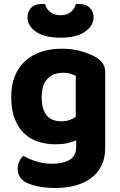

<svg xmlns="http://www.w3.org/2000/svg" viewBox="-20 -739 601 958"><path d="M360 -39Q340 -30 315 -24.5Q290 -19 258 -19Q213 -19 172.5 -31.5Q132 -44 102 -72Q72 -100 54 -145Q36 -190 36 -255Q36 -314 54 -359Q72 -404 105.5 -434.5Q139 -465 185.5 -480.5Q232 -496 289 -496Q345 -496 391.5 -481.5Q438 -467 464 -450Q483 -437 494 -420.5Q505 -404 505 -379V-2Q505 50 486 88Q467 126 433.5 150.5Q400 175 355 187Q310 199 258 199Q204 199 164.5 190Q125 181 102 167Q68 143 68 103Q68 82 77 64.5Q86 47 97 39Q125 55 161.5 66.5Q198 78 239 78Q295 78 327.5 58.5Q360 39 360 -6ZM285 -134Q309 -134 326.5 -140Q344 -146 358 -156V-361Q346 -366 331.5 -371Q317 -376 295 -376Q247 -376 217.5 -346.5Q188 -317 188 -254Q188 -220 195.5 -197Q203 -174 216 -160Q229 -146 246.5 -140Q264 -134 285 -134ZM282 -663Q313 -663 332.5 -678.5Q352 -694 358 -718Q363 -719 367 -719Q371 -719 376 -719Q411 -719 429 -699Q447 -679 447 -653Q447 -611 404.5 -581Q362 -551 282 -551Q201 -551 159 -581Q117 -611 117 -653Q117 -679 134.5 -699Q152 -719 188 -719Q193 -719 197 -719Q201 -719 206 -718Q211 -694 231 -678.5Q251 -663 282 -663Z"/></svg>

Font: Baloo Da 2
Style: Bold
Weight: 700
Designer: Noopur Datye, Sulekha Rajkumar and Ek Type
Foundry: Ek Type
Version: Version 1.640;hotconv 1.0.111;makeotfexe 2.5.65597; ttfautoh